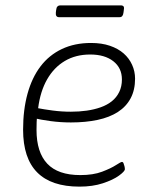

<svg xmlns="http://www.w3.org/2000/svg" viewBox="-20 -689 579 715"><path d="M276 6Q171 6 118.5 -47Q66 -100 66 -206Q66 -280 82.5 -340Q99 -400 131 -442Q163 -484 210.5 -506.5Q258 -529 319 -529Q359 -529 389.5 -518.5Q420 -508 440.5 -490Q461 -472 472 -447.5Q483 -423 483 -396Q483 -354 466.5 -323Q450 -292 419 -272Q388 -252 343.5 -242.5Q299 -233 244 -233Q206 -233 168.5 -238Q131 -243 102 -250L119 -263Q117 -249 116.5 -234.5Q116 -220 116 -205Q116 -122 156 -79.5Q196 -37 279 -37Q327 -37 360 -49.5Q393 -62 411.5 -74Q430 -86 434 -86Q438 -86 440 -81Q442 -76 443.5 -70Q445 -64 445 -59Q445 -51 423 -35Q401 -19 363 -6.5Q325 6 276 6ZM244 -273Q275 -273 303 -277Q331 -281 355 -289.5Q379 -298 396.5 -312Q414 -326 424 -346.5Q434 -367 434 -393Q434 -436 402 -461Q370 -486 316 -486Q262 -486 221.5 -462Q181 -438 155.5 -393.5Q130 -349 122 -286Q142 -282 175.5 -277.5Q209 -273 244 -273ZM200 -625Q193 -625 190 -629.5Q187 -634 188 -643L189 -651Q190 -661 194 -665Q198 -669 204 -669H429Q438 -669 440.5 -664.5Q443 -660 441 -651L440 -643Q439 -634 435.5 -629.5Q432 -625 425 -625Z"/></svg>

Font: Asap ExtraLight
Style: Italic
Weight: 250
Italic angle: -6°
Version: Version 3.001